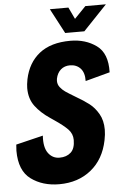

<svg xmlns="http://www.w3.org/2000/svg" viewBox="-65 -907 627 959"><g transform="rotate(-5 248.5 -427.5)"><path d="M-6 -175Q-6 -184 -4 -206L132 -239Q128 -180 149.5 -151Q171 -122 206 -122Q241 -122 262.5 -141.5Q284 -161 284 -204Q284 -235 262.5 -257.5Q241 -280 195 -311Q189 -315 184 -318.5Q179 -322 176 -324Q131 -354 103 -391Q75 -428 75 -482Q75 -499 80 -526Q97 -608 154.5 -653.5Q212 -699 310 -699Q386 -699 440.5 -659.5Q495 -620 492 -525L369 -492Q370 -534 350 -555.5Q330 -577 297 -577Q270 -577 251.5 -561Q233 -545 227 -516Q226 -512 226 -505Q226 -487 237 -473Q248 -459 262.5 -449Q277 -439 312 -418Q352 -395 378.5 -374.5Q405 -354 424 -321Q443 -288 443 -242Q443 -218 437 -189Q418 -95 353 -42.5Q288 10 193 10Q110 10 52 -32.5Q-6 -75 -6 -175ZM222 -865H315L343 -806L400 -865H503L384 -740H288Z"/></g></svg>

Font: Decalotype ExtraBold Italic
Style: Regular
Weight: 800
Italic angle: -12°
Designer: Alfredo Marco Pradil
Foundry: Alfredo Marco Pradil
Version: Version 1.0